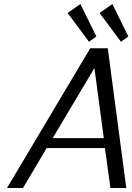

<svg xmlns="http://www.w3.org/2000/svg" viewBox="-20 -942 663 962"><path d="M15.1 0ZM564 -732.9ZM543 -921.9 623 -759.3 585.9 -732.9 479 -877ZM382.8 -921.9 462.9 -759.3 425.8 -732.9 318.8 -877ZM533.2 -2.9ZM15.1 0 432.1 -700.2H520L612.8 0H533.2L505.9 -200.2H213.9L95.2 0ZM453.1 -601.1 244.1 -250H500Z"/></svg>

Font: Pfennig
Style: Italic
Weight: 500
Italic angle: -13°
Version: Version 20120410 ; ttfautohint (v0.8)